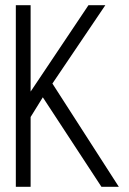

<svg xmlns="http://www.w3.org/2000/svg" viewBox="-20 -720 499 740"><path d="M98 -367V-700H41V0H98V-269L145 -345L371 0H438L182 -398L386 -700H321Z"/></svg>

Font: Advent Pro
Style: Regular
Weight: 400
Designer: VivaRado, Andreas Kalpakidis
Foundry: VivaRado, Andreas Kalpakidis
Version: Version 3.000